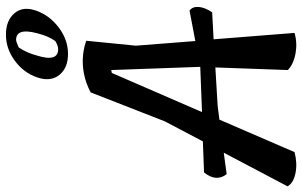

<svg xmlns="http://www.w3.org/2000/svg" viewBox="-216 -832 1041 662"><g transform="rotate(-90 305.0 -500.5)"><path d="M495 -348 600 -368Q614 -358 612.5 -336.5Q611 -315 594 -290L501 -285L523 -6Q489 4 452.5 -2.5Q416 -9 395 -29L404 -279L271 -271L224 -265L112 -6Q75 4 40.5 -2.5Q6 -9 -6 -30L110 -250L36 -240Q8 -276 42 -318L149 -322L218 -453L318 -709Q381 -742 448 -735Q475 -732 496 -724L479 -553ZM250 -325 405 -331H406L395 -638L385 -636ZM599.5 -896Q583 -850 541 -818.5Q499 -787 450.5 -787Q402 -787 378 -817Q354 -847 369.5 -893Q385 -939 426.5 -970Q468 -1001 517 -1001Q566 -1001 591 -971.5Q616 -942 599.5 -896ZM467 -821Q479 -821 495 -831Q512 -854 522 -894Q541 -966 499 -966Q493 -966 473 -957Q454 -929 445 -894Q422 -821 467 -821Z"/></g></svg>

Font: Tillana Medium
Style: Regular
Weight: 500
Designer: Lipi Raval (Devanagari, Latin), Jonny Pinhorn (Latin)
Foundry: Indian Type Foundry
Version: Version 2.003;PS 1.0;hotconv 1.0.79;makeotf.lib2.5.61930; tt